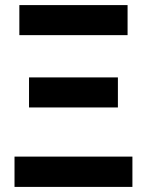

<svg xmlns="http://www.w3.org/2000/svg" viewBox="-20 -734 577 754"><path d="M56 -596H481V-714H56ZM94 -312H443V-430H94ZM37 0H500V-119H37Z"/></svg>

Font: Kathrein 75 Bold
Style: Regular
Weight: 700
Designer: Lazydogs Typefoundry, based on Open Sans by Ascender Corporation
Foundry: Lazydogs Typefoundry
Version: Version 1.003;PS 001.003;hotconv 1.0.88;makeotf.lib2.5.64775